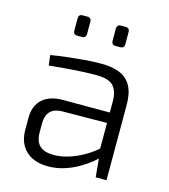

<svg xmlns="http://www.w3.org/2000/svg" viewBox="-105 -767 755 858"><g transform="rotate(15 272.5 -338.0)"><path d="M310 -497Q360 -497 394.5 -482.5Q429 -468 447 -435.5Q465 -403 465 -348V0H415L405 -106L401 -115V-348Q401 -394 379.5 -418Q358 -442 298 -442Q254 -442 196 -438Q138 -434 83 -428L77 -475Q111 -481 149 -485.5Q187 -490 228 -493.5Q269 -497 310 -497ZM432 -296 431 -248 194 -246Q156 -245 138.5 -225.5Q121 -206 121 -171V-129Q121 -88 142 -68Q163 -48 206 -48Q238 -47 276.5 -59Q315 -71 353 -94Q391 -117 420 -148V-99Q408 -84 385.5 -66Q363 -48 333.5 -31Q304 -14 268.5 -3Q233 8 195 8Q153 8 122 -7Q91 -22 73.5 -51.5Q56 -81 56 -123V-179Q56 -235 89.5 -265.5Q123 -296 184 -296ZM370 -684Q389 -684 389 -665V-609Q389 -590 370 -590H349Q330 -590 330 -609V-665Q330 -684 349 -684ZM193 -684Q212 -684 212 -665V-609Q212 -590 193 -590H171Q153 -590 153 -609V-665Q153 -684 171 -684Z"/></g></svg>

Font: Exo 2 Light
Style: Regular
Weight: 300
Designer: Natanael Gama
Foundry: Natanael Gama
Version: Version 2.010